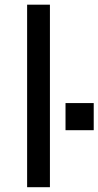

<svg xmlns="http://www.w3.org/2000/svg" viewBox="-20 -780 410 800"><path d="M93 -760.5H188V0H93ZM370.5 -237.5H253V-350.5H370.5Z"/></svg>

Font: 1883 Sans
Style: Regular
Weight: 400
Designer: 1883 Sans project is a fork of Public Sans.
Version: Version 1.009